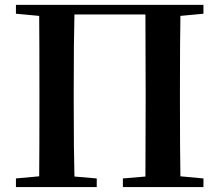

<svg xmlns="http://www.w3.org/2000/svg" viewBox="-20 -762 894 782"><path d="M808.6 -706.1 714.8 -697.3Q712.9 -597.7 712.9 -394.5V-345.7Q712.9 -143.6 714.8 -43.9L808.6 -35.2V0H480.5V-35.2L572.3 -43Q573.2 -142.6 573.2 -345.7V-394.5Q573.2 -601.6 572.3 -703.1H283.2Q280.3 -602.5 280.3 -394.5V-345.7Q280.3 -143.6 283.2 -43L374 -35.2V0H44.9V-35.2L139.6 -43.9Q140.6 -142.6 140.6 -345.7V-394.5Q140.6 -596.7 139.6 -697.3L44.9 -706.1V-742.2H808.6Z"/></svg>

Font: GenYoMin TW TTF Bold
Style: Regular
Weight: 700
Version: Version 1.300